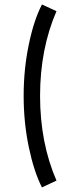

<svg xmlns="http://www.w3.org/2000/svg" viewBox="-20 -753 330 840"><path d="M83.5 -333.5Q83.5 -450.7 106 -558.3Q128.4 -666 163.6 -733.4L227.1 -704.1Q155.3 -538.1 155.3 -333.5Q155.3 -128.4 227.1 37.1L163.6 66.9Q128.9 -0.5 106.2 -108.4Q83.5 -216.3 83.5 -333.5Z"/></svg>

Font: NMS Futura Pro Book
Style: Regular
Weight: 400
Designer: Blend3rman
Version: Version 0.1